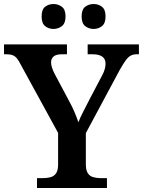

<svg xmlns="http://www.w3.org/2000/svg" viewBox="-22 -935 711 955"><path d="M162 0V-49H190Q212 -49 229 -53.5Q246 -58 256.5 -72.5Q267 -87 267 -116V-274L82 -612Q72 -632 63 -643.5Q54 -655 42 -660Q30 -665 11 -665H-2V-714H311V-665H286Q257 -665 244.5 -654Q232 -643 232 -625Q232 -612 237 -597.5Q242 -583 248 -571L322 -432Q338 -403 349 -376.5Q360 -350 368 -327Q377 -351 393 -381.5Q409 -412 425 -444L485 -558Q496 -578 499.5 -593Q503 -608 503 -618Q503 -642 486.5 -653.5Q470 -665 439 -665H414V-714H669V-665H657Q641 -665 628.5 -658.5Q616 -652 603.5 -635Q591 -618 574 -588L405 -273V-118Q405 -89 414.5 -74Q424 -59 441 -54Q458 -49 478 -49H510V0ZM444 -791Q420 -791 402 -805Q384 -819 384 -853Q384 -888 402 -901.5Q420 -915 444 -915Q467 -915 485 -901.5Q503 -888 503 -853Q503 -819 485 -805Q467 -791 444 -791ZM244 -791Q220 -791 202.5 -805Q185 -819 185 -853Q185 -888 202.5 -901.5Q220 -915 244 -915Q267 -915 285.5 -901.5Q304 -888 304 -853Q304 -819 285.5 -805Q267 -791 244 -791Z"/></svg>

Font: Noto Serif Hebrew SemiBold
Style: Regular
Weight: 600
Version: Version 2.003